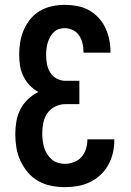

<svg xmlns="http://www.w3.org/2000/svg" viewBox="-20 -763 540 791"><path d="M247 8Q219 8 191 2.5Q163 -3 138 -17Q113 -31 94.5 -53Q76 -75 64 -101Q52 -127 47.5 -155Q43 -183 43 -211Q43 -237 47.5 -263Q52 -289 64 -312.5Q76 -336 95 -354Q114 -372 138 -384Q118 -395 102 -412Q86 -429 76 -449.5Q66 -470 62.5 -492.5Q59 -515 59 -538Q59 -565 63.5 -591Q68 -617 78.5 -641Q89 -665 106 -685.5Q123 -706 146 -719Q169 -732 195 -737.5Q221 -743 247 -743Q272 -743 297 -738.5Q322 -734 344.5 -722Q367 -710 384.5 -691.5Q402 -673 413 -650.5Q424 -628 429.5 -603Q435 -578 435 -553V-546H324V-549Q324 -567 320 -584Q316 -601 306.5 -616Q297 -631 280.5 -639Q264 -647 247 -647Q234 -647 222 -643Q210 -639 201 -630Q192 -621 186 -610Q180 -599 176.5 -586.5Q173 -574 171.5 -561.5Q170 -549 170 -536Q170 -518 173.5 -499Q177 -480 187 -464Q197 -448 214 -439Q231 -430 250 -430H307V-334H250Q228 -334 208 -324.5Q188 -315 175.5 -297Q163 -279 158.5 -257Q154 -235 154 -213Q154 -199 156 -184Q158 -169 162 -155Q166 -141 174 -128.5Q182 -116 193 -106.5Q204 -97 218 -92.5Q232 -88 247 -88Q266 -88 284.5 -95Q303 -102 315.5 -116Q328 -130 334 -149Q340 -168 340 -187V-189H451V-185Q451 -159 445 -133Q439 -107 426 -83.5Q413 -60 393.5 -42Q374 -24 350 -12.5Q326 -1 300 3.5Q274 8 247 8Z"/></svg>

Font: Iosevka
Style: Bold
Weight: 700
Monospace: yes
Designer: Belleve Invis
Foundry: Belleve Invis
Version: Version 32.5.0; ttfautohint (v1.8.4)